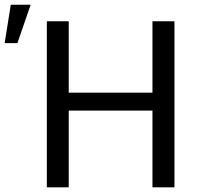

<svg xmlns="http://www.w3.org/2000/svg" viewBox="-118 -802 851 822"><path d="M-98.1 -617.2H-43.5L13.2 -781.7H-71.8ZM628.9 -710.9H534.7V-405.3H176.3V-710.9H82.5V0H176.3V-328.6H534.7V0H628.9Z"/></svg>

Font: Roboto
Style: Regular
Weight: 400
Designer: Google
Version: Version 2.137; 2017